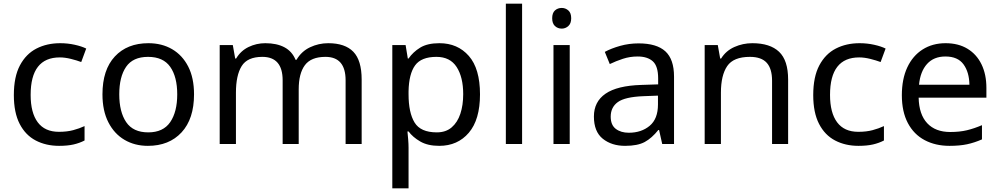

<svg xmlns="http://www.w3.org/2000/svg" viewBox="-20 -780 5414 1040"><path d="M300 10Q229 10 173.5 -19Q118 -48 86.5 -109Q55 -170 55 -265Q55 -364 88 -426Q121 -488 177.5 -517Q234 -546 306 -546Q347 -546 385 -537.5Q423 -529 447 -517L420 -444Q396 -453 364 -461Q332 -469 304 -469Q146 -469 146 -266Q146 -169 184.5 -117.5Q223 -66 299 -66Q343 -66 376.5 -75Q410 -84 438 -97V-19Q411 -5 378.5 2.5Q346 10 300 10Z M1031 -269Q1031 -136 963.5 -63Q896 10 781 10Q710 10 654.5 -22.5Q599 -55 567 -117.5Q535 -180 535 -269Q535 -402 602 -474Q669 -546 784 -546Q857 -546 912.5 -513.5Q968 -481 999.5 -419.5Q1031 -358 1031 -269ZM626 -269Q626 -174 663.5 -118.5Q701 -63 783 -63Q864 -63 902 -118.5Q940 -174 940 -269Q940 -364 902 -418Q864 -472 782 -472Q700 -472 663 -418Q626 -364 626 -269Z M1758 -546Q1849 -546 1894 -499.5Q1939 -453 1939 -349V0H1852V-345Q1852 -472 1743 -472Q1665 -472 1631.5 -427Q1598 -382 1598 -296V0H1511V-345Q1511 -472 1401 -472Q1320 -472 1289 -422Q1258 -372 1258 -278V0H1170V-536H1241L1254 -463H1259Q1284 -505 1326.5 -525.5Q1369 -546 1417 -546Q1479 -546 1520.5 -524Q1562 -502 1581 -456H1586Q1613 -502 1659.5 -524Q1706 -546 1758 -546Z M2360 -546Q2459 -546 2519.5 -477Q2580 -408 2580 -269Q2580 -132 2519.5 -61Q2459 10 2359 10Q2297 10 2256.5 -13.5Q2216 -37 2193 -68H2187Q2189 -51 2191 -25Q2193 1 2193 20V240H2105V-536H2177L2189 -463H2193Q2217 -498 2256 -522Q2295 -546 2360 -546ZM2344 -472Q2262 -472 2228.5 -426Q2195 -380 2193 -286V-269Q2193 -170 2225.5 -116.5Q2258 -63 2346 -63Q2395 -63 2426.5 -90Q2458 -117 2473.5 -163.5Q2489 -210 2489 -270Q2489 -362 2453.5 -417Q2418 -472 2344 -472Z M2808 0H2720V-760H2808Z M3066 -536V0H2978V-536ZM3023 -737Q3043 -737 3058.5 -723.5Q3074 -710 3074 -681Q3074 -653 3058.5 -639Q3043 -625 3023 -625Q3001 -625 2986 -639Q2971 -653 2971 -681Q2971 -710 2986 -723.5Q3001 -737 3023 -737Z M3439 -545Q3537 -545 3584 -502Q3631 -459 3631 -365V0H3567L3550 -76H3546Q3511 -32 3472.5 -11Q3434 10 3366 10Q3293 10 3245 -28.5Q3197 -67 3197 -149Q3197 -229 3260 -272.5Q3323 -316 3454 -320L3545 -323V-355Q3545 -422 3516 -448Q3487 -474 3434 -474Q3392 -474 3354 -461.5Q3316 -449 3283 -433L3256 -499Q3291 -518 3339 -531.5Q3387 -545 3439 -545ZM3465 -259Q3365 -255 3326.5 -227Q3288 -199 3288 -148Q3288 -103 3315.5 -82Q3343 -61 3386 -61Q3454 -61 3499 -98.5Q3544 -136 3544 -214V-262Z M4055 -546Q4151 -546 4200 -499.5Q4249 -453 4249 -349V0H4162V-343Q4162 -408 4133 -440Q4104 -472 4042 -472Q3953 -472 3919 -422Q3885 -372 3885 -278V0H3797V-536H3868L3881 -463H3886Q3912 -505 3958 -525.5Q4004 -546 4055 -546Z M4630 10Q4559 10 4503.5 -19Q4448 -48 4416.5 -109Q4385 -170 4385 -265Q4385 -364 4418 -426Q4451 -488 4507.5 -517Q4564 -546 4636 -546Q4677 -546 4715 -537.5Q4753 -529 4777 -517L4750 -444Q4726 -453 4694 -461Q4662 -469 4634 -469Q4476 -469 4476 -266Q4476 -169 4514.5 -117.5Q4553 -66 4629 -66Q4673 -66 4706.5 -75Q4740 -84 4768 -97V-19Q4741 -5 4708.5 2.5Q4676 10 4630 10Z M5102 -546Q5171 -546 5220.5 -516Q5270 -486 5296.5 -431.5Q5323 -377 5323 -304V-251H4956Q4958 -160 5002.5 -112.5Q5047 -65 5127 -65Q5178 -65 5217.5 -74.5Q5257 -84 5299 -102V-25Q5258 -7 5218 1.5Q5178 10 5123 10Q5047 10 4988.5 -21Q4930 -52 4897.5 -113.5Q4865 -175 4865 -264Q4865 -352 4894.5 -415Q4924 -478 4977.5 -512Q5031 -546 5102 -546ZM5101 -474Q5038 -474 5001.5 -433.5Q4965 -393 4958 -321H5231Q5230 -389 5199 -431.5Q5168 -474 5101 -474Z"/></svg>

Font: Noto Sans Lisu
Style: Regular
Weight: 400
Designer: Monotype Design Team. David Williams.
Foundry: Monotype Imaging Inc.
Version: Version 2.102